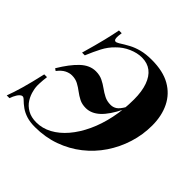

<svg xmlns="http://www.w3.org/2000/svg" viewBox="-198 -897 1085 1085"><g transform="rotate(45 344.5 -354.0)"><path d="M-15 0Q0 -39 16 -94.5Q32 -150 51 -234H73Q69 -203 68 -175Q67 -147 73 -125Q79 -96 95.5 -69.5Q112 -43 141 -26.5Q170 -10 211 -10Q259 -10 303.5 -34Q348 -58 385.5 -102Q423 -146 451 -206Q479 -266 494.5 -339Q510 -412 510 -493Q510 -556 494 -601Q478 -646 448 -669Q418 -692 374 -692Q337 -692 297 -674.5Q257 -657 227 -626Q197 -597 177 -558.5Q157 -520 137 -472H115Q140 -559 153.5 -614.5Q167 -670 174 -708H196Q194 -696 193 -683Q192 -670 194 -661Q196 -652 203 -650Q210 -648 225 -657Q253 -675 280 -689.5Q307 -704 341.5 -713Q376 -722 423 -722Q513 -722 571 -689Q629 -656 658 -597Q687 -538 687 -461Q687 -387 665 -317Q643 -247 602.5 -187Q562 -127 505 -82Q448 -37 377 -11.5Q306 14 224 14Q185 14 156.5 5Q128 -4 107 -19Q86 -34 68 -52Q56 -64 45 -58.5Q34 -53 24 -37Q14 -21 7 0ZM245 -453Q276 -453 299.5 -441.5Q323 -430 343.5 -415Q364 -400 386.5 -388.5Q409 -377 438 -377Q457 -377 473.5 -387.5Q490 -398 508 -429V-410Q472 -336 433.5 -300.5Q395 -265 351 -265Q321 -265 298.5 -276.5Q276 -288 256.5 -303Q237 -318 215.5 -329.5Q194 -341 166 -341Q146 -341 125 -330.5Q104 -320 83 -293L70 -302Q113 -374 155 -413.5Q197 -453 245 -453Z"/></g></svg>

Font: Playfair Display
Style: Bold Italic
Weight: 700
Italic angle: -14°
Designer: Claus Eggers Sørensen
Foundry: Claus Eggers Sørensen
Version: Version 1.203